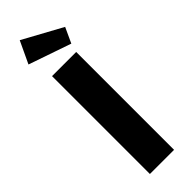

<svg xmlns="http://www.w3.org/2000/svg" viewBox="-311 -957 971 971"><g transform="rotate(-45 174.5 -472.0)"><path d="M88 -700H174.4H260.8V0H88ZM45.4 -825.8 101 -944 311 -829.2 273.2 -747.2Z"/></g></svg>

Font: Easer Grotesk Variable
Style: Regular
Weight: 400
Designer: Boardeaser, Bonnie Shaver-Troup, Thomas Jockin
Foundry: Lexend
Version: Version 1.001;Glyphs 3.1.2 (3151)